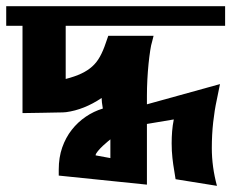

<svg xmlns="http://www.w3.org/2000/svg" viewBox="-24 -564 748 621"><path d="M333 -52.7V-113.3Q333 -113.3 325.2 -106.9Q317.4 -100.6 308.6 -92.3Q299.8 -84 292.5 -75.2Q285.2 -66.4 285.2 -61.5ZM308.6 -212.9Q304.7 -235.4 304.7 -247.1Q248 -209 189.5 -201.2H188.5Q182.6 -200.2 163.6 -200.2Q144.5 -200.2 112.3 -199.2L48.8 -198.2V-480.5H-3.9V-543.9H704.1V-480.5H188.5V-308.6Q218.8 -316.4 239.3 -326.2Q259.8 -335.9 274.4 -349.1Q289.1 -362.3 299.3 -380.9Q309.6 -399.4 318.4 -425.8L326.2 -448.2H472.7L467.8 -428.7Q464.8 -419.9 461.9 -400.9Q459 -381.8 456.5 -357.9Q454.1 -334 452.6 -306.6Q451.2 -279.3 451.2 -253.9V-226.6L687.5 -292L676.8 -239.3Q669.9 -208 665.5 -168.5Q661.1 -128.9 661.1 -85Q661.1 -24.4 677.7 37.1L543.9 15.6L539.1 -14.6Q536.1 -31.2 533.7 -53.2Q531.2 -75.2 531.2 -100.6Q531.2 -120.1 532.7 -139.2Q534.2 -158.2 538.1 -177.7L451.2 -163.1V33.2L166 3.9V-15.6Q166 -54.7 177.2 -86.9Q188.5 -119.1 208 -144Q227.5 -168.9 253.4 -186.5Q279.3 -204.1 308.6 -212.9Z"/></svg>

Font: Shorif Bongobondhu ANSI V2
Style: Regular
Weight: 400
Designer: Shorif Uddin Shishir, Shorif art & Design, e-mail : shorifart@gmail.com, facebook : Shorif2001
Foundry: Lipighor Font Foundry
Version: Designed By Shorif Uddin Shishir | Build By Niladri Shekhar 